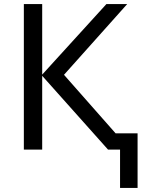

<svg xmlns="http://www.w3.org/2000/svg" viewBox="-20 -734 710 942"><path d="M604 -714 294 -367 547 -80H655V188H569V0H510L187 -362V0H97V-714H187V-368L502 -714Z"/></svg>

Font: Noto Sans IKEA
Style: Regular
Weight: 400
Designer: Monotype Design Team
Foundry: Monotype Imaging Inc.
Version: Version 2.001